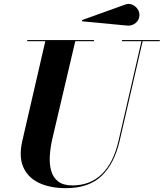

<svg xmlns="http://www.w3.org/2000/svg" viewBox="-20 -957 845 992"><path d="M635.5 -825 405.5 -846.7 403.1 -853 625.5 -932.9Q645 -940.2 662.1 -933.3Q679.2 -926.5 689.8 -911.7Q700.4 -897 700.4 -879.9Q700.4 -854.5 680.7 -838.1Q660.9 -821.8 635.5 -825ZM120.6 -750H465.6V-744.1H368.9L250.5 -240.2Q239.7 -193.4 237.3 -150.1Q234.9 -106.9 245 -72.8Q255.1 -38.6 281.4 -18.8Q307.6 1 354 1Q446 1 506.3 -57.7Q566.7 -116.5 592.5 -230L710.9 -744.1H610.6V-750H805.4V-744.1H717L598.4 -230Q571.3 -112.1 505.2 -48.5Q439.2 15.1 320.6 15.1Q239 15.1 181.6 -12Q124.3 -39.1 100.3 -93.5Q76.4 -147.9 95.5 -230L214.1 -744.1H120.6Z"/></svg>

Font: Bodoni* 36
Style: Bold Italic
Weight: 700
Italic angle: -13°
Version: Version 2.000; ttfautohint (v1.8.1)